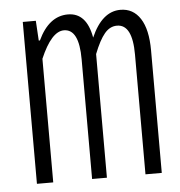

<svg xmlns="http://www.w3.org/2000/svg" viewBox="-44 -587 589 630"><g transform="rotate(-5 250.0 -272.5)"><path d="M52.7 0V-533.2H95.7L99.6 -467.8H103.5Q139.6 -544.9 202.1 -544.9Q263.7 -544.9 278.3 -461.9Q314.5 -544.9 375 -544.9Q417 -544.9 440.4 -508.8Q463.9 -472.7 463.9 -403.3V0H410.2V-394.5Q410.2 -494.1 359.4 -494.1Q335.9 -494.1 318.4 -473.1Q300.8 -452.1 283.2 -407.2V0H234.4V-394.5Q234.4 -494.1 184.6 -494.1Q143.6 -494.1 106.4 -407.2V0Z"/></g></svg>

Font: GenEi Gothic M Light
Style: Regular
Weight: 300
Designer: o_tamon (Modified); [Source Han Sans]
Ryoko NISHIZUKA  (kana & ideographs); Paul D. Hunt (Latin, Greek & Cyrillic); Wenl
Version: Version 1.1a;Original Version 1.004